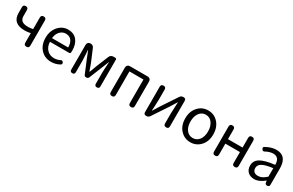

<svg xmlns="http://www.w3.org/2000/svg" viewBox="157 -1766 4566 2988"><g transform="rotate(30 2440.0 -272.0)"><path d="M435 0Q389 0 389 -45V-217Q332 -205 282 -205Q67 -205 67 -394V-498Q67 -543 112 -543Q157 -543 157 -498V-394Q157 -334 191.5 -307Q226 -280 301 -280Q345 -280 389 -290V-498Q389 -543 435 -543Q480 -543 480 -498V-271V-45Q480 0 435 0Z M883 13Q771 13 699 -62Q623 -141 623 -271Q623 -398 698 -480Q769 -557 868 -557Q970 -557 1028 -488Q1084 -420 1084 -302Q1084 -290 1082 -270Q1080 -250 1057 -250H897H714Q718 -163 767.5 -111.5Q817 -60 894 -60Q951 -60 999 -85Q1030 -102 1047 -72Q1062 -43 1037 -28Q965 13 883 13ZM713 -315H858H1004Q1004 -397 968.5 -440.5Q933 -484 869 -484Q809 -484 766 -440Q721 -393 713 -315Z M1259 0Q1218 0 1218 -41V-485Q1218 -511 1234 -527Q1250 -543 1276 -543H1279Q1299 -543 1316 -532Q1333 -521 1340 -502L1430 -288Q1438 -266 1453 -225Q1470 -178 1478 -155H1483Q1487 -166 1496 -188Q1522 -254 1533 -288L1620 -501Q1628 -520 1645 -531.5Q1662 -543 1682 -543H1689H1719Q1742 -543 1742 -520V-41Q1742 0 1701 0Q1659 0 1659 -41V-245Q1659 -292 1669 -429Q1669 -431 1669 -432H1665Q1654 -402 1629 -342Q1619 -316 1614 -304L1523 -80Q1512 -51 1480 -51H1477Q1449 -51 1440 -76L1345 -304Q1318 -367 1295 -432H1290Q1291 -414 1294 -372Q1300 -278 1300 -245V-41Q1300 0 1259 0Z M1971 0Q1925 0 1925 -45V-485Q1925 -511 1941 -527Q1957 -543 1983 -543H2142H2301Q2327 -543 2343 -527Q2359 -511 2359 -485V-45Q2359 0 2314 0Q2268 0 2268 -45V-469H2016V-45Q2016 0 1971 0Z M2582 0Q2564 0 2553.5 -10.5Q2543 -21 2543 -39V-499Q2543 -543 2588 -543Q2632 -543 2632 -499V-316Q2632 -279 2627 -191Q2624 -141 2623 -116H2627Q2663 -172 2699 -232L2885 -512Q2905 -543 2942 -543H2951Q2969 -543 2979.5 -532.5Q2990 -522 2990 -504V-271V-44Q2990 0 2946 0Q2901 0 2901 -44V-227Q2901 -274 2908 -390Q2909 -415 2910 -428H2906Q2902 -422 2894 -408Q2850 -338 2834 -311L2648 -31Q2628 0 2591 0Z M3385 13Q3280 13 3209 -62Q3133 -141 3133 -271.5Q3133 -402 3209 -482Q3280 -557 3385 -557Q3491 -557 3561 -482Q3637 -401 3637 -271Q3637 -141 3561 -62Q3490 13 3385 13ZM3385 -63Q3456 -63 3499.5 -120Q3543 -177 3543 -271Q3543 -365 3499 -423Q3457 -481 3385 -481Q3315 -481 3271.5 -423Q3228 -365 3228 -271Q3228 -177 3271 -120Q3314 -63 3385 -63Z M3826 0Q3780 0 3780 -45V-498Q3780 -543 3826 -543Q3871 -543 3871 -498V-323H4133V-498Q4133 -543 4179 -543Q4224 -543 4224 -498V-45Q4224 0 4179 0Q4133 0 4133 -45V-242H4002H3871V-45Q3871 0 3826 0Z M4533 13Q4463 13 4419 -27Q4374 -69 4374 -141Q4374 -229 4454 -277Q4533 -324 4708 -344Q4708 -481 4596 -481Q4534 -481 4463 -442Q4432 -423 4414 -456Q4405 -472 4406 -482Q4407 -492 4422 -501Q4520 -557 4611 -557Q4707 -557 4755 -496Q4799 -439 4799 -334V-167V-37Q4799 0 4760 0Q4724 0 4720 -34L4716 -65H4713Q4619 13 4533 13ZM4559 -60Q4597 -60 4634 -78Q4666 -95 4708 -132V-208V-284Q4575 -268 4517 -234Q4463 -202 4463 -147Q4463 -103 4491 -80Q4516 -60 4559 -60Z"/></g></svg>

Font: GenSenRounded JP R
Style: Regular
Weight: 400
Version: Version 1.501;PS 1;hotconv 16.6.51;makeotf.lib2.5.65220